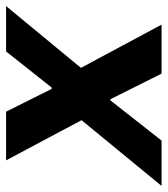

<svg xmlns="http://www.w3.org/2000/svg" viewBox="-11 -571 551 631"><g transform="rotate(-90 264.5 -255.5)"><path d="M-31 0 185 -263 53 -511H213L288 -361H292L411 -511H560L357 -265L499 0H338L254 -168H250L118 0Z"/></g></svg>

Font: Chivo SemiBold
Style: Italic
Weight: 600
Italic angle: -8.05°
Designer: Hector Gatti
Foundry: Omnibus-Type
Version: Version 2.002